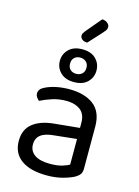

<svg xmlns="http://www.w3.org/2000/svg" viewBox="-133 -966 765 1053"><g transform="rotate(15 249.5 -439.0)"><path d="M240 -52Q282 -52 309.5 -60.5Q337 -69 349 -77V-222L225 -209Q173 -205 148 -186Q123 -167 123 -131Q123 -94 152.5 -73Q182 -52 240 -52ZM239 -475Q326 -475 377 -436Q428 -397 428 -313V-76Q428 -54 419.5 -42.5Q411 -31 394 -21Q370 -8 330 3Q290 14 240 14Q146 14 94.5 -23Q43 -60 43 -130Q43 -195 86.5 -229.5Q130 -264 207 -271L349 -285V-313Q349 -363 319 -386Q289 -409 238 -409Q197 -409 159.5 -397Q122 -385 93 -370Q85 -377 78.5 -386.5Q72 -396 72 -406Q72 -432 101 -446Q128 -460 163.5 -467.5Q199 -475 239 -475ZM147 -612Q147 -651 174.5 -678Q202 -705 251 -705Q301 -705 328 -678Q355 -651 355 -612Q355 -573 328 -546Q301 -519 251 -519Q202 -519 174.5 -546Q147 -573 147 -612ZM205 -612Q205 -590 218 -578Q231 -566 251 -566Q271 -566 284.5 -578Q298 -590 298 -612Q298 -634 284.5 -646Q271 -658 251 -658Q231 -658 218 -646Q205 -634 205 -612ZM238 -803 313 -892Q332 -891 343.5 -881Q355 -871 355 -860Q355 -847 348.5 -838.5Q342 -830 332 -819L266 -747Q247 -747 236.5 -756Q226 -765 226 -776Q226 -784 229 -789.5Q232 -795 238 -803Z"/></g></svg>

Font: Baloo Bhaina 2
Style: Regular
Weight: 400
Designer: Yesha Goshar, Manish Minz, Shuchita Grover and Ek Type
Foundry: Ek Type
Version: Version 1.700